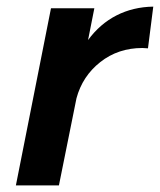

<svg xmlns="http://www.w3.org/2000/svg" viewBox="-20 -560 483 580"><path d="M443 -540 427 -414 410 -415Q337 -415 283 -372.5Q229 -330 211 -263L158 0H28L134 -535H265L246 -439Q282 -488 332 -513.5Q382 -539 443 -540Z"/></svg>

Font: Gontserrat Medium
Style: Italic
Weight: 500
Italic angle: -11.3°
Designer: Julieta Ulanovsky
Foundry: Julieta Ulanovsky
Version: Version 6.001